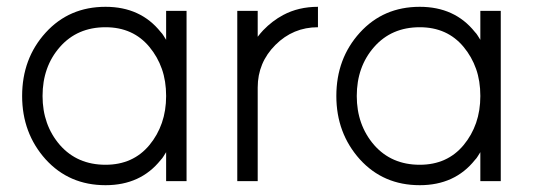

<svg xmlns="http://www.w3.org/2000/svg" viewBox="-20 -532 1565 564"><path d="M468 -500V-415Q464 -421 460.5 -427Q457 -433 452 -438Q393 -512 290 -512Q183 -512 114 -436Q45 -360 45 -250Q45 -141 114 -64Q183 12 290 12Q393 12 452 -62Q457 -67 460.5 -73Q464 -79 468 -85V0H528V-500ZM290 -452Q371 -452 419 -394Q443 -365 455.5 -329.5Q468 -294 468 -250Q468 -207 455.5 -171Q443 -135 419 -106Q371 -48 290 -48Q207 -48 156 -106Q105 -165 105 -250Q105 -336 156 -394Q207 -452 290 -452Z M677 -500V0H737V-275Q737 -348 789 -400Q841 -452 914 -452V-512Q857 -512 812 -488Q780 -471 753 -443Q749 -439 745 -434Q741 -429 737 -424V-500Z M1391 -500V-415Q1387 -421 1383.5 -427Q1380 -433 1375 -438Q1316 -512 1213 -512Q1106 -512 1037 -436Q968 -360 968 -250Q968 -141 1037 -64Q1106 12 1213 12Q1316 12 1375 -62Q1380 -67 1383.5 -73Q1387 -79 1391 -85V0H1451V-500ZM1213 -452Q1294 -452 1342 -394Q1366 -365 1378.5 -329.5Q1391 -294 1391 -250Q1391 -207 1378.5 -171Q1366 -135 1342 -106Q1294 -48 1213 -48Q1130 -48 1079 -106Q1028 -165 1028 -250Q1028 -336 1079 -394Q1130 -452 1213 -452Z"/></svg>

Font: Unageo
Style: Light
Weight: 300
Designer: Richard Sepsi
Foundry: Richard Sepsi
Version: Version 2.000